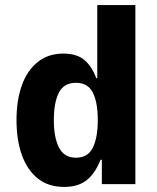

<svg xmlns="http://www.w3.org/2000/svg" viewBox="-20 -725 617 756"><path d="M233 11Q170 11 128.5 -22.5Q87 -56 66 -115Q45 -174 45 -252Q45 -329 65.5 -387.5Q86 -446 127.5 -480Q169 -514 229 -514Q282 -514 312 -489Q342 -464 359 -417H363V-705H513V0H381V-96H376Q354 -41 320.5 -15Q287 11 233 11ZM279 -104Q326 -104 345.5 -143.5Q365 -183 365 -252Q365 -322 345.5 -360.5Q326 -399 279 -399Q232 -399 212 -360.5Q192 -322 192 -252Q192 -183 212.5 -143.5Q233 -104 279 -104Z"/></svg>

Font: Nunito Sans 7pt Condensed ExtraBold
Style: Regular
Weight: 800
Width: 3
Designer: Vernon Adams
Foundry: Vernon Adams
Version: Version 3.101;gftools[0.9.27]